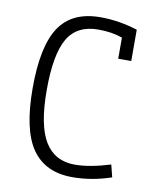

<svg xmlns="http://www.w3.org/2000/svg" viewBox="-78 -726 656 798"><g transform="rotate(10 250.0 -327.5)"><path d="M282 -665Q360 -665 439 -640V-508H384V-597Q340 -613 282 -613Q192 -613 153 -546Q114 -479 114 -329Q114 -179 156 -111Q198 -43 282 -43Q345 -43 432 -70L445 -18Q363 10 281 10Q167 10 111 -70Q55 -150 55 -327Q55 -504 109 -584.5Q163 -665 282 -665Z"/></g></svg>

Font: TypoPRO Lekton
Style: Regular
Weight: 400
Monospace: yes
Designer: Paolo Mazzetti, Luciano Perondi, Raffaele Flato, Elena Papassissa, Emilio Macchia, Michela Povoleri, Tobias Seemiller, R
Version: Version 34.000